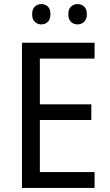

<svg xmlns="http://www.w3.org/2000/svg" viewBox="-20 -924 540 944"><path d="M445 0H88V-714H445V-636H176V-411H429V-334H176V-78H445ZM138 -854Q138 -880 151.5 -892Q165 -904 183 -904Q202 -904 215 -892Q228 -880 228 -854Q228 -829 215 -816.5Q202 -804 183 -804Q165 -804 151.5 -816.5Q138 -829 138 -854ZM316 -854Q316 -880 329.5 -892Q343 -904 361 -904Q380 -904 393.5 -892Q407 -880 407 -854Q407 -829 393.5 -816.5Q380 -804 361 -804Q342 -804 329 -816.5Q316 -829 316 -854Z"/></svg>

Font: Noto Sans Khmer SemiCondensed
Style: Regular
Weight: 400
Width: 4
Designer: Danh Hong and the Monotype Design Team
Foundry: Monotype Imaging Inc.
Version: Version 2.004